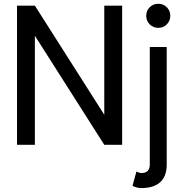

<svg xmlns="http://www.w3.org/2000/svg" viewBox="-20 -752 954 997"><path d="M161.1 -722.7H68.4V0H161.1V-566.4L521.5 0H614.3V-722.7H521.5V-156.2ZM688.5 138.7 668 212.9Q676.3 217.8 689.2 221.2Q702.1 224.6 713.9 224.6Q745.1 224.6 769.5 217.3Q793.9 210 811 194.8Q828.1 179.7 836.9 156.7Q845.7 133.8 845.7 102.5V0V-67.4V-507.8H757.8V-67.4V0V102.5Q757.8 113.3 755.1 121.6Q752.4 129.9 746.8 135.5Q741.2 141.1 733.2 143.8Q725.1 146.5 713.9 146.5Q708 146.5 700.4 143.8Q692.9 141.1 688.5 138.7ZM739.3 -669.9Q739.3 -643.6 757.3 -625.5Q775.4 -607.4 801.8 -607.4Q828.1 -607.4 846.2 -625.5Q864.3 -643.6 864.3 -669.9Q864.3 -696.3 846.2 -714.4Q828.1 -732.4 801.8 -732.4Q775.4 -732.4 757.3 -714.4Q739.3 -696.3 739.3 -669.9Z"/></svg>

Font: Giphurs
Style: Regular
Weight: 400
Version: Version 2.010